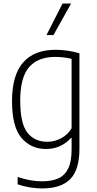

<svg xmlns="http://www.w3.org/2000/svg" viewBox="-20 -828 542 1078"><path d="M79 206.5V165.5Q150.5 190 215.5 190Q272.5 190 309 172.8Q345.5 155.5 363.8 116.5Q382 77.5 382 12V-53.5H378.5Q355 -26 319.2 -8.8Q283.5 8.5 239 8.5Q153 8.5 100.2 -54.2Q47.5 -117 47.5 -259.5Q47.5 -406.5 110 -477.5Q172.5 -548.5 292.5 -548.5Q326 -548.5 362.2 -543Q398.5 -537.5 426 -528.5V7.5Q426 125.5 374.2 177.8Q322.5 230 216.5 230Q183 230 145.8 223.8Q108.5 217.5 79 206.5ZM382 -107.5V-497.5Q364 -502.5 339 -505.5Q314 -508.5 290.5 -508.5Q192.5 -508.5 143 -450.5Q93.5 -392.5 93.5 -264Q93.5 -134.5 133.8 -83.2Q174 -32 245.5 -32Q286 -32 323 -51.5Q360 -71 382 -107.5ZM241 -631 331 -808H379L280 -631Z"/></svg>

Font: Encode Sans Semi Condensed ExLight
Style: Regular
Weight: 275
Width: 4
Designer: Multiple Designers
Foundry: Impallari Type
Version: Version 2.000